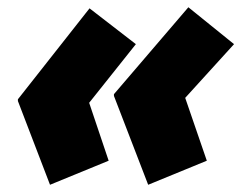

<svg xmlns="http://www.w3.org/2000/svg" viewBox="-20 -551 671 534"><path d="M503.9 -530.8 630.9 -428.2 495.1 -278.8 555.2 -104 392.1 -37.1 296.9 -284.2V-289.1ZM229 -527.8 357.9 -428.2 228 -265.1 282.2 -104 119.1 -37.1 29.8 -270V-274.9Z"/></svg>

Font: Open Sans Hebrew Extra Bold
Style: Italic
Weight: 800
Italic angle: -12°
Foundry: Ascender Corporation, Yanek Iontef
Version: Version 2.001;PS 002.001;hotconv 1.0.70;makeotf.lib2.5.58329